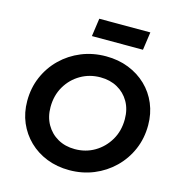

<svg xmlns="http://www.w3.org/2000/svg" viewBox="-138 -1101 1157 1235"><g transform="rotate(15 441.0 -483.5)"><path d="M434 12Q353 12 284.5 -15Q216 -42 165.5 -91Q115 -140 87 -205.5Q59 -271 59 -349Q59 -436 91 -510Q123 -584 180 -639.5Q237 -695 312.5 -726Q388 -757 476 -757Q558 -757 626.5 -730Q695 -703 745.5 -654.5Q796 -606 823.5 -540.5Q851 -475 851 -398Q851 -311 819 -236.5Q787 -162 729.5 -106Q672 -50 596.5 -19Q521 12 434 12ZM434 -128Q507 -128 566 -163Q625 -198 660.5 -258.5Q696 -319 696 -397Q696 -463 667.5 -512.5Q639 -562 589.5 -589.5Q540 -617 476 -617Q404 -617 344.5 -582.5Q285 -548 249.5 -487.5Q214 -427 214 -349Q214 -284 242.5 -234Q271 -184 320.5 -156Q370 -128 434 -128ZM353 -859 370 -979H710L693 -859Z"/></g></svg>

Font: Plus Jakarta Sans ExtraBold
Style: Italic
Weight: 800
Italic angle: -8°
Designer: Gumpita Rahayu
Foundry: Tokotype
Version: Version 2.071; ttfautohint (v1.8.4.7-5d5b);gftools[0.9.29]